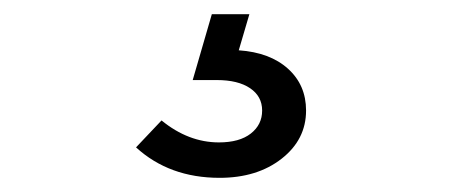

<svg xmlns="http://www.w3.org/2000/svg" viewBox="-20 -20 640 271"><path d="M290 231Q219 231 172 188L208 150Q246 181 289 181Q318 181 334 168.5Q350 156 350 136Q350 116 333 104.5Q316 93 286 93H252L279 0H332L317 51Q361 54 386.5 77Q412 100 412 136Q412 177 377.5 204Q343 231 290 231Z"/></svg>

Font: Red Hat Display Medium
Style: Regular
Weight: 500
Designer: Pentagram, MCKL
Foundry: Pentagram, MCKL
Version: Version 1.023